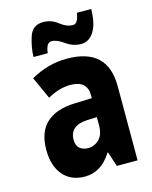

<svg xmlns="http://www.w3.org/2000/svg" viewBox="-115 -835 731 921"><g transform="rotate(-15 250.0 -374.5)"><path d="M172 -608Q177 -659 204 -659Q230 -659 264.5 -634Q299 -609 339 -609Q378 -609 402.5 -647Q427 -685 428 -759H357Q349 -707 325 -707Q293 -707 261 -732.5Q229 -758 188 -758Q135 -758 118.5 -706.5Q102 -655 101 -608ZM184 -174Q184 -245 272 -249L320 -251V-210Q320 -165 297 -141.5Q274 -118 242 -118Q217 -118 200.5 -131.5Q184 -145 184 -174ZM325 -73H328L352 0H455V-369Q455 -559 253 -559Q159 -559 73 -510L123 -400Q182 -433 236 -433Q320 -433 320 -360V-345L232 -342Q143 -339 94 -295Q45 -251 45 -161Q45 -82 84 -36Q123 10 192 10Q274 10 325 -73Z"/></g></svg>

Font: Noto Sans Mono UI Condensed ExtraBold
Style: Regular
Weight: 800
Width: 3
Designer: Monotype Design team
Foundry: Monotype Imaging Inc.
Version: 1.000